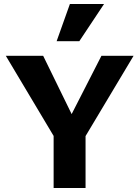

<svg xmlns="http://www.w3.org/2000/svg" viewBox="-20 -936 694 956"><path d="M268 -224 9 -658H195L369 -302ZM247 0V-314H406V0ZM386 -225 303 -302 485 -658H645ZM262 -731 328 -916H498L375 -731Z"/></svg>

Font: Ysabeau Infant ExtraBold
Style: Regular
Weight: 800
Designer: Christian Thalmann (Catharsis Fonts)
Version: Version 2.001;gftools[0.9.30]; featfreeze: ss01,ss02,lnum